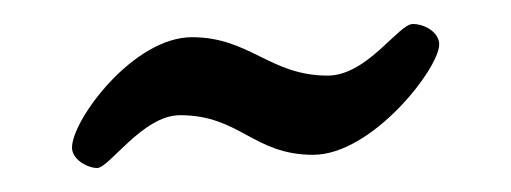

<svg xmlns="http://www.w3.org/2000/svg" viewBox="-20 -306 426 160"><path d="M241 -177C290 -177 346 -249 346 -269C346 -279 334 -286 324 -286C312 -286 286 -243 253 -243C205 -243 188 -275 140 -275C91 -275 40 -206 40 -183C40 -173 53 -166 61 -166C71 -166 99 -210 130 -210C180 -210 191 -177 241 -177Z"/></svg>

Font: EB Garamond SC 08
Style: Regular
Weight: 400
Version: Version 0.016